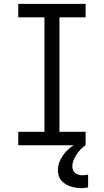

<svg xmlns="http://www.w3.org/2000/svg" viewBox="-20 -755 540 998"><path d="M75 0V-70H211V-665H75V-735H425V-665H289V-70H425V0ZM402 223Q388 223 373.5 220.5Q359 218 345.5 213.5Q332 209 320 201.5Q308 194 298.5 183Q289 172 285 158Q281 144 281 129Q281 101 294.5 74.5Q308 48 328 28Q348 8 373 -6.5Q398 -21 425 -30V0Q411 9 399 21.5Q387 34 378 48Q369 62 362.5 78Q356 94 356 111Q356 121 360 130Q364 139 372 145Q380 151 390 153.5Q400 156 410 156Q417 156 424 155Q431 154 438 152V219Q429 221 420 222Q411 223 402 223Z"/></svg>

Font: Iosevka SS04
Style: Regular
Weight: 400
Monospace: yes
Designer: Belleve Invis
Foundry: Belleve Invis
Version: Version 19.0.0; ttfautohint (v1.8.4)